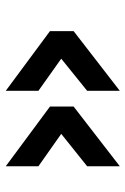

<svg xmlns="http://www.w3.org/2000/svg" viewBox="98 -582 445 682"><g transform="rotate(-90 321.0 -240.5)"><path d="M454 -246 340 -154V-38L552 -202V-286L340 -443V-327ZM187 -246 72 -154V-38L284 -202V-286L72 -443V-327Z"/></g></svg>

Font: TitilliumText22L
Style: 800 wt
Weight: 800
Designer: Campivisivi
Foundry: Campivisivi
Version: 1.000